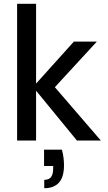

<svg xmlns="http://www.w3.org/2000/svg" viewBox="-20 -740 568 1011"><path d="M385 0 154 -282 369 -521H490L235 -244L236 -319L511 0ZM70 0V-720H170V0ZM213 251V207Q238 207 249 192Q260 177 260 148V134H212V48H306Q312 70 314.5 91Q317 112 317 130Q317 192 290.5 221.5Q264 251 213 251Z"/></svg>

Font: DM Sans 10pt Medium
Style: Regular
Weight: 500
Version: Version 4.004;gftools[0.9.30]